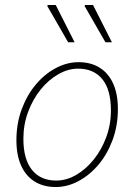

<svg xmlns="http://www.w3.org/2000/svg" viewBox="-20 -740 540 772"><path d="M204 12Q155 12 119.5 -10Q84 -32 65 -74Q46 -116 46 -176Q46 -243 67 -300Q88 -357 123.5 -399.5Q159 -442 204 -466Q249 -490 296 -490Q345 -490 380.5 -468Q416 -446 435 -404Q454 -362 454 -302Q454 -235 433 -178Q412 -121 376.5 -78.5Q341 -36 296 -12Q251 12 204 12ZM206 -14Q247 -14 286 -36.5Q325 -59 356.5 -98Q388 -137 407 -188Q426 -239 426 -296Q426 -379 391.5 -421.5Q357 -464 294 -464Q254 -464 214.5 -441.5Q175 -419 143.5 -380Q112 -341 93 -290Q74 -239 74 -182Q74 -100 108.5 -57Q143 -14 206 -14ZM254 -570 170 -716 172 -720H204L280 -570ZM404 -570 320 -716 322 -720H354L430 -570Z"/></svg>

Font: Source Sans 3 ExtraLight ExtraLight
Style: Italic
Weight: 250
Italic angle: -11°
Version: Version 3.052;hotconv 1.1.0;makeotfexe 2.6.0